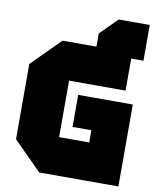

<svg xmlns="http://www.w3.org/2000/svg" viewBox="-93 -932 826 1004"><g transform="rotate(10 320.0 -430.0)"><path d="M185 0 35 -150V-550L185 -700H365V-770L455 -860H620V-670H555V-500H255V-200H415V-265H315V-435H605V0Z"/></g></svg>

Font: Tektur Black
Style: Regular
Weight: 900
Designer: Adam Jagosz
Foundry: Adam Jagosz
Version: Version 1.005;gftools[0.9.30]